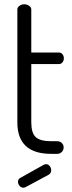

<svg xmlns="http://www.w3.org/2000/svg" viewBox="-20 -718 337 896"><path d="M206 98 100 155Q94 158 89 158Q79 158 71.5 149.5Q64 141 64 130Q64 118 75 112L186 50Q192 48 195 48Q205 48 212 57Q219 66 219 76Q219 91 206 98ZM126 -419V-147Q126 -98 146.5 -78.5Q167 -59 219 -59H247Q260 -59 268.5 -50.5Q277 -42 277 -30Q277 -18 268.5 -9Q260 0 247 0H219Q61 0 61 -147V-674Q61 -684 71 -691Q81 -698 93 -698Q106 -698 116 -691Q126 -684 126 -674V-473H255Q265 -473 271.5 -465Q278 -457 278 -446Q278 -435 271.5 -427Q265 -419 255 -419Z"/></svg>

Font: Dosis
Style: Book
Weight: 400
Designer: EdgarTolentino, PabloImpallari, IginoMarini
Foundry: EdgarTolentino, PabloImpallari, IginoMarini
Version: Version 1.007